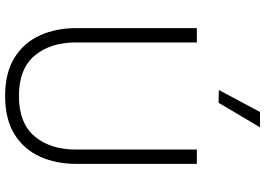

<svg xmlns="http://www.w3.org/2000/svg" viewBox="-163 -864 1037 751"><g transform="rotate(90 355.5 -488.5)"><path d="M382 -825 332 -826 418 -987H478ZM355 10Q265 10 206 -26.5Q147 -63 118.5 -126Q90 -189 90 -268V-740H146V-268Q146 -166 198 -105Q250 -44 355 -44Q461 -44 513 -105Q565 -166 565 -268V-740H621V-268Q621 -189 592.5 -126Q564 -63 505 -26.5Q446 10 355 10Z"/></g></svg>

Font: Be Vietnam Pro ExtraLight
Style: Regular
Weight: 200
Designer: Lam Bao, Tony Le, Vietanh Nguyen
Foundry: Yellow Type Foundry
Version: Version 1.002; ttfautohint (v1.8.3)